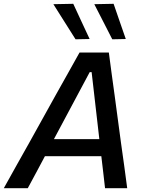

<svg xmlns="http://www.w3.org/2000/svg" viewBox="-46 -989 768 1009"><path d="M-26 0Q6.5 -58 42 -122Q77.5 -185.5 110 -243L246 -488Q281.5 -551 311.2 -604.2Q341 -657.5 372 -713H526Q533 -659 540.2 -605.8Q547.5 -552.5 556.5 -487L589.5 -241Q597.5 -182.5 606.5 -119.5Q615 -56.5 622.5 0H506Q501.5 -40.5 496.5 -83.2Q491.5 -126 486.5 -168H190Q167.5 -126 145 -83.5Q122 -41 100 0ZM425.5 -610 237.5 -258H476L435.5 -610ZM351 -782.5Q322.5 -827.5 293.5 -873.5Q264.5 -919.5 234.5 -967L339 -969Q360.5 -922.5 382 -876.2Q403.5 -830 425 -784ZM544 -782.5Q520.5 -828 497 -874.5Q473.5 -920.5 449.5 -967L551 -969Q567 -922.5 583 -876.2Q599 -830 615 -784Z"/></svg>

Font: Heraclito Medium
Style: Italic
Weight: 500
Italic angle: -12°
Designer: Kostas Bartsokas (font) & Cristiano Sobral (main changes)
Foundry: Kostas Bartsokas (font) & Cristiano Sobral (main changes)
Version: Version 1.00;July 8, 2020;FontCreator 13.0.0.2655 64-bit